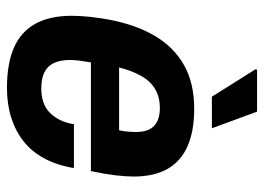

<svg xmlns="http://www.w3.org/2000/svg" viewBox="-126 -638 776 565"><g transform="rotate(90 262.5 -356.0)"><path d="M239 12Q169 12 122 -8Q75 -28 51 -70.5Q27 -113 27 -178Q27 -204 30 -231.5Q33 -259 38 -287Q53 -367 86 -423Q119 -479 172 -509Q225 -539 301 -539Q366 -539 410.5 -519.5Q455 -500 477.5 -460.5Q500 -421 500 -361Q500 -338 496.5 -308Q493 -278 484 -235H164Q161 -217 159 -201.5Q157 -186 157 -174Q157 -145 166 -126Q175 -107 193.5 -98Q212 -89 241 -89Q262 -89 279.5 -94.5Q297 -100 310 -112Q323 -124 332.5 -142Q342 -160 346 -185H475Q467 -136 447 -98.5Q427 -61 396.5 -37Q366 -13 326.5 -0.5Q287 12 239 12ZM179 -318H364Q367 -333 368 -345Q369 -357 369 -366Q369 -392 361 -407.5Q353 -423 337 -430.5Q321 -438 299 -438Q267 -438 243.5 -424.5Q220 -411 204.5 -384Q189 -357 179 -318ZM265 -591 184 -720 186 -724H309L358 -591Z"/></g></svg>

Font: Archivo SemiCondensed
Style: Bold Italic
Weight: 700
Width: 4
Italic angle: -10°
Designer: Hector Gatti
Foundry: Omnibus-Type
Version: Version 2.001